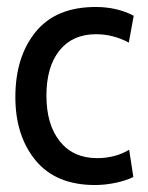

<svg xmlns="http://www.w3.org/2000/svg" viewBox="-20 -520 425 550"><path d="M24 -242Q24 -357 82 -428.5Q140 -500 254 -500Q315 -500 363 -475L349 -398Q304 -422 255 -422Q188 -422 150.5 -375.5Q113 -329 113 -246Q113 -163 151.5 -115Q190 -67 258 -67Q310 -67 350 -91L362 -13Q342 -3 312 3.5Q282 10 252 10Q140 10 82 -60.5Q24 -131 24 -242Z"/></svg>

Font: Cabin Condensed
Style: Regular
Weight: 400
Width: 3
Designer: Pablo Impallari
Foundry: Pablo Impallari. http://www.impallari.com Igino Marini. http://www.ikern.com
Version: Version 2.200